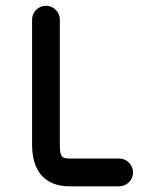

<svg xmlns="http://www.w3.org/2000/svg" viewBox="-20 -655 527 675"><path d="M398.9 -97.7H223.6C194.8 -97.7 190.4 -107.9 190.4 -146.5V-585.9C190.4 -612.8 168.5 -634.8 141.6 -634.8C114.7 -634.8 92.8 -612.8 92.8 -585.9V-146.5C92.8 -36.1 154.8 0 223.6 0H398.9C425.8 0 447.8 -22 447.8 -48.8C447.8 -75.7 425.8 -97.7 398.9 -97.7Z"/></svg>

Font: Velvelyne Book
Style: Bold
Weight: 700
Designer: Manon Van der Borght et Mariel Nils
Foundry: Velvetyne
Version: Version 1.070;Glyphs 3.3.1 (3343)